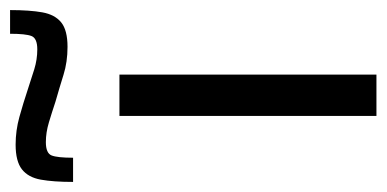

<svg xmlns="http://www.w3.org/2000/svg" viewBox="-258 -554 767 381"><g transform="rotate(-90 125.5 -363.5)"><path d="M86 0V-510H168V0ZM-45 -602Q-45 -641 -40.5 -666Q-36 -691 -20 -703.5Q-4 -716 29 -716Q57 -716 84 -708.5Q111 -701 138 -692Q159 -685 178.5 -679Q198 -673 218 -673Q240 -673 244.5 -684.5Q249 -696 249 -727H296Q296 -688 291.5 -663Q287 -638 271.5 -625.5Q256 -613 223 -613Q193 -613 167.5 -621Q142 -629 114 -637Q93 -644 73 -650Q53 -656 34 -656Q12 -656 7.5 -644.5Q3 -633 3 -602Z"/></g></svg>

Font: Saira Thin
Style: Regular
Weight: 400
Version: Version 1.101